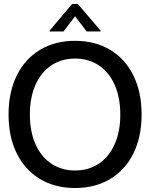

<svg xmlns="http://www.w3.org/2000/svg" viewBox="-20 -931 754 964"><path d="M23 -356Q23 -468 64 -551.5Q105 -635 180.5 -680.5Q256 -726 357 -726Q458 -726 533.5 -680.5Q609 -635 650 -551.5Q691 -468 691 -356Q691 -244 650 -161Q609 -78 533.5 -32.5Q458 13 357 13Q256 13 180.5 -32.5Q105 -78 64 -161Q23 -244 23 -356ZM357 -75Q425 -75 476.5 -109.5Q528 -144 556 -207.5Q584 -271 584 -356Q584 -441 556 -504.5Q528 -568 476.5 -602.5Q425 -637 357 -637Q289 -637 237.5 -602.5Q186 -568 158 -504.5Q130 -441 130 -356Q130 -271 158 -207.5Q186 -144 237.5 -109.5Q289 -75 357 -75ZM415 -773 358 -848H356L299 -773H229V-777L342 -911H371L485 -777V-773Z"/></svg>

Font: Non Bureau
Style: Regular
Weight: 400
Designer: Jona Saucedo
Foundry: Non Foundry
Version: Version 1.000; ttfautohint (v1.8.4)